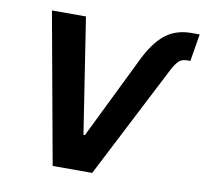

<svg xmlns="http://www.w3.org/2000/svg" viewBox="-81 -825 973 913"><g transform="rotate(10 405.5 -368.5)"><path d="M548.6 -563.7Q591 -653 642.9 -695.2Q694.8 -737.3 771.4 -737.3H810.7L788.9 -605.4H772.2Q747.4 -605.4 732.7 -590.8Q718 -576.2 702.4 -546.4L421.7 0H230.8L99 -727.5H263.3L349.3 -171H356.3Z"/></g></svg>

Font: Adwaita Sans
Style: Italic
Weight: 400
Italic angle: -9.39999°
Designer: Rasmus Andersson
Foundry: rsms
Version: Version 4.001;git-9221beed3